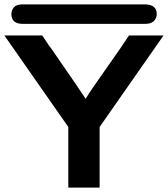

<svg xmlns="http://www.w3.org/2000/svg" viewBox="-28 -857 769 877"><path d="M24 -793Q24 -810 35.5 -823.5Q47 -837 75 -837H632Q688 -837 688 -793Q688 -775 675.5 -761.5Q663 -748 635 -748H76Q24 -748 24 -793ZM-8 -695H165L195 -650Q195 -649 199 -644.5Q203 -640 205 -637Q353 -423 363 -406Q385 -442 462.5 -551.5Q540 -661 561 -695H719L427 -277V0H284V-277Z"/></svg>

Font: Coval
Style: ExtraBold
Weight: 800
Foundry: Context Ltd
Version: Version 001.000